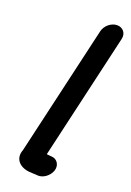

<svg xmlns="http://www.w3.org/2000/svg" viewBox="-150 -769 612 894"><g transform="rotate(20 155.5 -322.0)"><path d="M204 -661 55 -17C35 34 75 68 127 68C134 69 140 69 147 69L158 70C187 73 217 49 226 22C236 -7 218 -34 191 -35L179 -36C170 -37 166 -37 166 -38L310 -661C317 -690 298 -714 269 -714C240 -714 211 -690 204 -661Z"/></g></svg>

Font: Electronic
Style: HvIt
Weight: 900
Version: Version 1.011